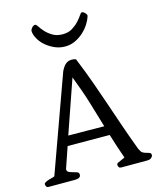

<svg xmlns="http://www.w3.org/2000/svg" viewBox="-166 -1004 897 1095"><g transform="rotate(-15 282.5 -456.5)"><path d="M-15 0Q-27 0 -30.5 -7Q-34 -14 -34 -20Q-34 -26 -26 -30.5Q-18 -35 -7.5 -38.5Q3 -42 14 -44.5Q25 -47 30 -50L234 -615Q246 -641 261 -654Q276 -667 297 -667Q310 -667 322 -663Q358 -575 383 -504.5Q408 -434 430.5 -368Q453 -302 476.5 -233.5Q500 -165 532 -79Q541 -59 549 -53Q557 -47 580 -41Q589 -39 594 -35.5Q599 -32 599 -22Q599 -17 591 -8.5Q583 0 565 0H413Q401 0 397.5 -7Q394 -14 394 -20Q394 -29 406 -33L444 -50Q430 -89 418.5 -125Q407 -161 396 -196Q329 -196 272.5 -196.5Q216 -197 148 -197L105 -72Q105 -58 116 -53Q127 -48 139.5 -45Q152 -42 162.5 -38Q173 -34 173 -22Q173 0 139 0ZM167 -254Q229 -254 276.5 -253Q324 -252 379 -252Q357 -327 334 -402.5Q311 -478 276 -568ZM282 -749Q248 -749 218 -763Q188 -777 166 -797Q144 -817 131.5 -841Q119 -865 119 -884Q119 -892 128 -902.5Q137 -913 148 -913Q154 -913 163 -898.5Q172 -884 188 -866.5Q204 -849 228 -834.5Q252 -820 287 -820Q320 -820 343.5 -834.5Q367 -849 383 -866.5Q399 -884 408.5 -898.5Q418 -913 423 -913Q431 -913 440.5 -904Q450 -895 450 -887V-884Q444 -864 429.5 -840.5Q415 -817 393 -796.5Q371 -776 343 -762.5Q315 -749 282 -749Z"/></g></svg>

Font: Asar
Style: Regular
Weight: 400
Designer: Eben Sorkin
Foundry: Eben Sorkin, Pria Ravichandran
Version: Version 1.003; ttfautohint (v1.3) -l 8 -r 50 -G 0 -x 0 -H 45